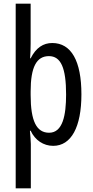

<svg xmlns="http://www.w3.org/2000/svg" viewBox="-20 -780 502 1040"><path d="M421 -269C421 -450 366 -547 263 -547C215 -547 175 -522 146 -464H143C145 -491 146 -517 146 -544V-760H65V240H147V0C147 -20 144 -44 142 -72H146C170 -20 216 10 268 10C366 10 421 -92 421 -269ZM338 -268C338 -156 320 -61 246 -61C178 -61 146 -124 146 -265V-285C146 -417 178 -476 245 -476C310 -476 338 -412 338 -268Z"/></svg>

Font: Noto Sans Arabic UI XCn
Style: Regular
Weight: 400
Width: 2
Designer: Monotype Design Team, Nadine Chahine and Nizar Qandah
Foundry: Monotype Imaging Inc.
Version: Version 2.010